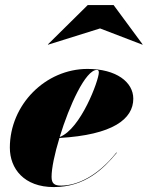

<svg xmlns="http://www.w3.org/2000/svg" viewBox="-20 -750 600 780"><path d="M386.5 -634.5 558.5 -568.5 559.5 -569.5 441.5 -729.5H336.5L174.5 -569.5L175.5 -568.5ZM189.5 -31.5C189.5 -66.5 202 -126 221.5 -189.5C438.5 -202 521.5 -266.5 521.5 -349C521.5 -416.5 452.5 -470 335.5 -470C165 -470 20 -325 20 -150C20 -65 77.5 10 198.5 10C325 10 400.5 -64 454.5 -129.5L453 -130.5C377 -34.5 293 4 228.5 4C202 4 189.5 -3.5 189.5 -31.5ZM373.5 -466C379.5 -466 381.5 -462.5 381.5 -455.5C381.5 -424 308 -225.5 222.5 -193.5C261.5 -321.5 327.5 -466 373.5 -466Z"/></svg>

Font: Bodoni* 96pt Fatface
Style: Italic
Weight: 900
Italic angle: -13°
Version: Version 2.3